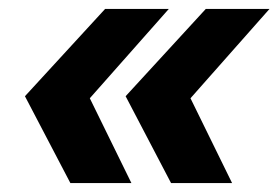

<svg xmlns="http://www.w3.org/2000/svg" viewBox="-20 -485 625 431"><path d="M138 -74 36 -269 216 -465H359L137 -214L147 -335L275 -74ZM364 -74 262 -269 442 -465H585L363 -214L373 -335L501 -74Z"/></svg>

Font: MOST Montserrat
Style: Bold Italic
Weight: 700
Italic angle: -11.3°
Designer: Julieta Ulanovsky
Foundry: Julieta Ulanovsky
Version: Version 8.000;March 11, 2024;FontCreator 15.0.0.2926 64-bit